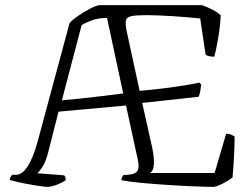

<svg xmlns="http://www.w3.org/2000/svg" viewBox="-20 -728 967 748"><path d="M166 0Q156 0 129.5 -4Q103 -8 72 -14Q41 -20 18 -27Q18 -33 21.5 -39Q25 -45 28 -47H42Q91 -47 127 -178L251 -638Q261 -650 285 -666.5Q309 -683 333.5 -695.5Q358 -708 370 -708H767Q789 -700 808.5 -690Q828 -680 840 -668Q837 -618 829 -573.5Q821 -529 815 -507Q803 -507 793.5 -509.5Q784 -512 781 -515L760 -656Q742 -658 713.5 -660.5Q685 -663 654 -665Q623 -667 595.5 -668Q568 -669 552 -669Q509 -669 491 -665Q473 -661 470.5 -648Q468 -635 473 -609L524 -374Q581 -379 642.5 -387Q704 -395 757 -406L764 -399Q763 -389 760.5 -375Q758 -361 754 -351L534 -327L574 -148Q581 -111 579.5 -87Q578 -63 565 -54H816L861 -207Q873 -207 881.5 -203Q890 -199 894 -196Q894 -171 892 -127Q890 -83 886 -37Q873 -26 851 -14.5Q829 -3 814 0Q785 0 736.5 -2Q688 -4 633.5 -7.5Q579 -11 530.5 -15.5Q482 -20 453 -26Q453 -34 456 -39Q459 -44 461 -46L477 -47Q504 -48 514 -60.5Q524 -73 517 -105L471 -317L208 -293L166 -128Q157 -95 144.5 -76.5Q132 -58 125 -53L230 -45Q232 -43 234 -39Q236 -35 236 -26Q222 -16 200.5 -8Q179 0 166 0ZM221 -337Q265 -341 301.5 -345Q338 -349 375.5 -353.5Q413 -358 460 -364L397 -658Q362 -658 337 -648.5Q312 -639 298 -630Z"/></svg>

Font: Texturina 72pt ExtraLight
Style: Regular
Weight: 200
Designer: Guillermo Torres Carreño
Foundry: Omnibus-Type
Version: Version 1.002; ttfautohint (v1.8.3)